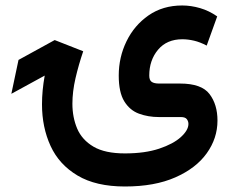

<svg xmlns="http://www.w3.org/2000/svg" viewBox="-20 -428 846 694"><path d="M431.6 246.1Q326.7 246.1 260.3 206.5Q193.8 167 162.8 99.6Q131.8 32.2 131.8 -50.8Q131.8 -100.6 141.6 -154.8L21 -88.9L46.9 -211.4L177.7 -283.2L280.8 -242.7Q264.2 -193.8 252.9 -145.3Q241.7 -96.7 241.7 -53.2Q241.7 -3.9 259 36.9Q276.4 77.6 317.9 102.1Q359.4 126.5 431.6 126.5Q503.9 126.5 555.2 109.4Q606.4 92.3 633.8 67.4Q661.1 42.5 661.1 20Q661.1 10.3 655.3 2.7Q649.4 -4.9 633.8 -4.9H554.7Q515.6 -4.9 482.4 -17.1Q449.2 -29.3 429.2 -61.8Q409.2 -94.2 409.2 -154.8Q409.2 -221.2 437.3 -278.8Q465.3 -336.4 516.8 -372.3Q568.4 -408.2 638.7 -408.2Q670.4 -408.2 703.1 -398.7Q735.8 -389.2 765.1 -368.7L727.1 -263.2Q703.1 -275.9 681.2 -281Q659.2 -286.1 639.2 -286.1Q583 -286.1 551.3 -248.3Q519.5 -210.4 519.5 -154.8Q519.5 -138.2 528.3 -132.1Q537.1 -126 555.7 -126H630.9Q708.5 -126 737.3 -88.1Q766.1 -50.3 766.1 7.8Q766.1 71.8 727.3 126Q688.5 180.2 613.8 213.1Q539.1 246.1 431.6 246.1Z"/></svg>

Font: Vazirmatn RD UI SemiBold
Style: Regular
Weight: 600
Designer: Saber Rastikerdar
Foundry: Saber Rastikerdar
Version: Version 33.003